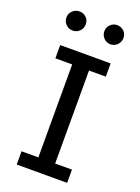

<svg xmlns="http://www.w3.org/2000/svg" viewBox="-162 -939 738 1009"><g transform="rotate(20 207.0 -434.5)"><path d="M366 -816Q366 -794 350 -778Q334 -762 312 -762Q290 -762 274.5 -778Q259 -794 259 -816Q259 -838 274.5 -853.5Q290 -869 312 -869Q335 -869 350.5 -854Q366 -839 366 -816ZM155 -816Q155 -794 139.5 -778Q124 -762 101 -762Q78 -762 62.5 -778Q47 -794 47 -816Q47 -838 63 -853.5Q79 -869 101 -869Q124 -869 139.5 -854Q155 -839 155 -816ZM66 0V-74H160V-594H66V-668H348V-594H254V-74H348V0Z"/></g></svg>

Font: Atkinson Hyperlegible Pro
Style: Regular
Weight: 400
Designer: Elliott Scott, Megan Eiswerth, Linus Boman, Theodore Petrosky, Jacob Perez
Foundry: Braille Institute
Version: Version 1.5.1